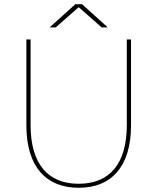

<svg xmlns="http://www.w3.org/2000/svg" viewBox="-20 -887 746 910"><path d="M353 3C506 3 601 -95 601 -293V-700H581V-294C581 -109 498 -16 353 -16C208 -16 125 -109 125 -294V-700H105V-293C105 -95 200 3 353 3ZM215 -757H244L353 -853L462 -757H491L369 -867H337Z"/></svg>

Font: Chess Sans Thin
Style: Regular
Weight: 100
Designer: Wolf Bōese
Foundry: Wolf Bōese
Version: Version 7.223;Glyphs 3.3 (3306)